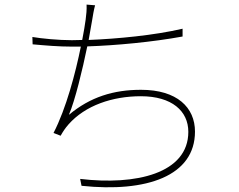

<svg xmlns="http://www.w3.org/2000/svg" viewBox="-20 -792 1040 836"><path d="M121 -631 122 -599C178 -594 234 -589 294 -589H332C309 -475 268 -319 213 -213L244 -201C254 -219 264 -234 278 -250C351 -333 470 -373 593 -373C729 -373 800 -308 800 -218C800 -37 572 16 329 -13L335 17C619 47 829 -26 829 -219C829 -324 751 -401 594 -401C475 -401 373 -370 280 -292C307 -355 339 -488 360 -590C484 -594 644 -609 775 -633V-667C651 -638 490 -623 366 -618L381 -703C384 -723 389 -751 394 -769L357 -772C358 -750 356 -729 353 -707C350 -685 345 -654 338 -618L293 -617C235 -617 162 -624 121 -631Z"/></svg>

Font: Harano Aji Gothic KR ExtraLight
Style: Regular
Weight: 250
Foundry: Masamichi Hosoda
Version: HaranoAjiGothicKR-ExtraLight version 20220220;ttx 4.29.1